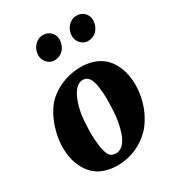

<svg xmlns="http://www.w3.org/2000/svg" viewBox="-196 -933 962 1055"><g transform="rotate(-30 285.5 -405.0)"><path d="M438.5 -665.5Q425.3 -665.5 413.6 -671.4Q401.9 -677.2 393.3 -687Q384.8 -696.8 379.9 -709.5Q375 -722.2 375.5 -735.8Q376 -752.4 382.1 -767.6Q388.2 -782.7 398.4 -793.9Q408.7 -805.2 422.9 -811.8Q437 -818.4 454.1 -818.4Q469.7 -818.4 482.2 -812.7Q494.6 -807.1 503.2 -797.6Q511.7 -788.1 516.4 -776.1Q521 -764.2 520.5 -751Q520 -733.9 514.2 -718.3Q508.3 -702.6 497.8 -690.9Q487.3 -679.2 472.4 -672.4Q457.5 -665.5 438.5 -665.5ZM225.6 -665.5Q212.4 -665.5 200.7 -671.4Q189 -677.2 180.4 -687Q171.9 -696.8 167 -709.5Q162.1 -722.2 162.6 -735.8Q163.1 -752.4 169.2 -767.6Q175.3 -782.7 185.5 -793.9Q195.8 -805.2 210 -811.8Q224.1 -818.4 241.2 -818.4Q256.8 -818.4 269.3 -812.7Q281.7 -807.1 290.3 -797.6Q298.8 -788.1 303.5 -776.1Q308.1 -764.2 307.6 -751Q307.1 -733.9 301.3 -718.3Q295.4 -702.6 284.9 -690.9Q274.4 -679.2 259.5 -672.4Q244.6 -665.5 225.6 -665.5ZM453.6 -529.8Q487.3 -507.8 508.5 -471.7Q529.8 -435.5 538.6 -391.4Q547.4 -347.2 543.2 -298.1Q539.1 -249 522.5 -201.2V-200.7Q515.6 -182.1 507.1 -164.1Q498.5 -146 487.8 -128.9Q471.7 -102.1 450.9 -80.8Q430.2 -59.6 407 -43.7Q383.8 -27.8 358.4 -16.8Q333 -5.9 307.1 0Q306.2 0 305.7 0.2Q305.2 0.5 304.2 0.5Q302.7 1 301.5 1.2Q300.3 1.5 298.8 1.5Q264.6 8.8 231.4 7.8Q198.2 6.8 168.9 -1.5Q168 -2 167.5 -2Q167 -2 166.5 -2.4Q139.6 -10.3 119.6 -22.9Q87.9 -43.5 67.4 -74.7Q46.9 -106 36.1 -144Q25.4 -184.1 25.6 -228.8Q25.9 -273.4 37.1 -319.3V-319.8Q42 -337.9 47.9 -355.7Q53.7 -373.5 61.5 -390.6Q66.4 -401.4 71.5 -411.9Q76.7 -422.4 83 -432.1Q106 -471.7 142.8 -499.8Q179.7 -527.8 223.1 -543.5Q249.5 -553.2 275.9 -557.6Q324.2 -566.4 370.6 -559.8Q417 -553.2 453.6 -529.8ZM367.2 -260.7Q371.1 -332 368.2 -375.7Q365.2 -419.4 358.2 -444.1Q351.1 -468.8 342.3 -478.5Q333.5 -488.3 325.7 -492.2Q303.2 -499.5 285.4 -491.5Q267.6 -483.4 254.2 -466.3Q240.7 -449.2 231 -426Q221.2 -402.8 215.1 -379.6Q209 -356.4 205.8 -336.2Q202.6 -315.9 202.1 -305.2Q196.8 -234.4 199.2 -188.2Q201.7 -142.1 208 -114.5Q214.4 -86.9 222.2 -75Q230 -63 235.4 -61Q262.7 -49.3 283.2 -57.1Q303.7 -64.9 318.1 -84Q332.5 -103 341.8 -129.4Q351.1 -155.8 356.4 -181.6Q361.8 -207.5 364.3 -229.2Q366.7 -251 367.2 -260.7Z"/></g></svg>

Font: Brush Lettering One
Style: Bold Italic
Weight: 400
Italic angle: -7°
Designer: Eben Sorkin
Foundry: Eben Sorkin
Version: Version 1.001